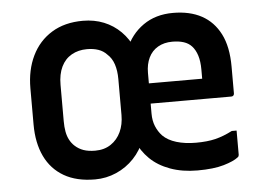

<svg xmlns="http://www.w3.org/2000/svg" viewBox="-44 -603 939 671"><g transform="rotate(-5 425.0 -267.0)"><path d="M269 -545Q309 -545 342.5 -531.5Q376 -518 401.5 -492.5Q427 -467 442 -432H416Q437 -484 480.5 -514.5Q524 -545 585 -545Q644 -545 685.5 -522.5Q727 -500 750 -455Q773 -410 773 -340V-246Q773 -242 770.5 -239Q768 -236 763 -236Q726 -236 689.5 -236Q653 -236 617 -236Q581 -236 544.5 -236Q508 -236 471 -236H443V-307Q464 -307 485.5 -307Q507 -307 528.5 -307Q550 -307 571 -307Q595 -307 619 -307Q643 -307 667 -307V-339Q667 -368 660.5 -388.5Q654 -409 642 -422Q631 -434 614 -439.5Q597 -445 574 -445Q545 -445 523.5 -432.5Q502 -420 491 -397Q480 -374 480 -344V-201Q480 -176 488 -156.5Q496 -137 510 -122Q528 -104 558 -95Q588 -86 626 -86Q666 -86 694.5 -93Q723 -100 754 -116H771Q771 -95 771 -73.5Q771 -52 771 -31Q771 -29 770 -26.5Q769 -24 766 -22Q751 -10 715.5 0.5Q680 11 623 11Q570 11 527.5 -4.5Q485 -20 457 -47.5Q429 -75 414 -111L440 -112Q427 -76 400.5 -48Q374 -20 338.5 -4.5Q303 11 264 11Q199 11 155 -14.5Q111 -40 88.5 -87Q66 -134 66 -199V-326Q66 -390 90 -439.5Q114 -489 159.5 -517Q205 -545 269 -545ZM172 -202Q172 -181 175 -164.5Q178 -148 185 -135Q192 -122 202 -113Q215 -101 232 -95Q249 -89 273 -89Q305 -89 328 -104.5Q351 -120 363 -146Q375 -172 375 -205V-331Q375 -361 367.5 -383.5Q360 -406 344 -420Q332 -433 314.5 -439Q297 -445 275 -445Q244 -445 220.5 -431.5Q197 -418 184.5 -392Q172 -366 172 -329Z"/></g></svg>

Font: Recursive Medium
Style: Regular
Weight: 500
Version: Version 1.085